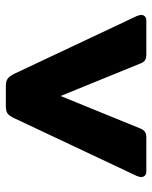

<svg xmlns="http://www.w3.org/2000/svg" viewBox="48 -568 520 656"><g transform="rotate(90 308.0 -240.0)"><path d="M232 -29 35 -447Q31 -457 31 -462Q31 -470 36 -475Q41 -480 50 -480H165Q179 -480 186 -475.5Q193 -471 198 -457L308 -187L418 -457Q423 -470 430 -475Q437 -480 451 -480H566Q575 -480 580 -475Q585 -470 585 -462Q585 -457 581 -447L384 -29Q376 -12 368 -6Q360 0 343 0H273Q257 0 248.5 -6.5Q240 -13 232 -29Z"/></g></svg>

Font: Mitr Medium
Style: Regular
Weight: 500
Designer: Thanarat Vachiruckul
Foundry: Cadson Demak
Version: Version 1.002